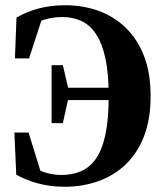

<svg xmlns="http://www.w3.org/2000/svg" viewBox="-20 -695 630 733"><path d="M42 -28 35 -189H89L141 -21L80 -40L79 -78Q112 -50 146 -38.5Q180 -27 215 -27Q256 -27 289.5 -41.5Q323 -56 346.5 -89.5Q370 -123 382.5 -181.5Q395 -240 395 -328Q395 -416 382 -474Q369 -532 345.5 -566.5Q322 -601 289.5 -615.5Q257 -630 217 -630Q181 -630 146 -619Q111 -608 77 -582L79 -617L144 -635L91 -472H37L43 -628Q83 -651 129 -663Q175 -675 229 -675Q296 -675 355 -654Q414 -633 459 -590Q504 -547 529.5 -482Q555 -417 555 -328Q555 -239 529.5 -174Q504 -109 459 -66.5Q414 -24 354.5 -3Q295 18 228 18Q174 18 128 6Q82 -6 42 -28ZM177 -225V-446H220L243 -347V-329L220 -225ZM218 -313V-360H459V-313Z"/></svg>

Font: Source Serif 4 36pt
Style: Bold
Weight: 700
Designer: Frank Grießhammer
Foundry: Adobe Systems Incorporated
Version: Version 4.004;hotconv 1.0.116;makeotfexe 2.5.65601